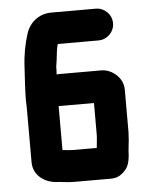

<svg xmlns="http://www.w3.org/2000/svg" viewBox="-50 -714 585 747"><g transform="rotate(-5 243.0 -340.0)"><path d="M309 -136C309 -135 309 -133 308 -132H215C203 -132 190 -134 179 -135H175V-307H313V-184C313 -167 310 -153 309 -136ZM352 -431H184C182 -431 180 -431 178 -430C179 -442 179 -452 179 -460C180 -469 182 -478 183 -487L187 -521C189 -532 190 -540 193 -548H352C386 -548 414 -576 414 -610C414 -644 386 -672 352 -672H178C127 -672 91 -638 79 -598C67 -562 58 -515 56 -469C54 -429 50 -381 50 -339C51 -326 51 -313 51 -302V-99C51 -46 97 -13 151 -13L167 -11C182 -9 198 -8 216 -8H355C371 -8 385 -13 397 -23C420 -42 427 -59 430 -95C430 -104 431 -113 432 -122C435 -143 436 -161 437 -183V-349C437 -395 394 -431 352 -431Z"/></g></svg>

Font: Electronic
Style: Thk
Weight: 900
Version: Version 1.011